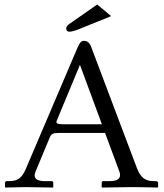

<svg xmlns="http://www.w3.org/2000/svg" viewBox="-20 -841 735 862"><path d="M416.5 -820.8 479 -768.6 335 -710.4Q305.7 -698.7 292 -698.7Q277.3 -698.7 277.3 -713.4Q277.3 -723.6 292.5 -734.4ZM259.3 -283.2H437.5L338.9 -549.8L235.4 -300.8Q233.4 -296.4 233.4 -292.5Q233.4 -283.2 259.3 -283.2ZM140.1 -71.8Q135.7 -61.5 135.7 -53.2Q135.7 -27.8 182.1 -27.8H210.9Q219.2 -27.8 219.2 -19.5V-1L217.3 1Q118.2 -1 93.8 -1Q93.8 -1 4.4 1L2.4 -1V-19.5Q2.4 -27.8 10.3 -27.8H22Q51.3 -27.8 67.4 -40.8Q83.5 -53.7 95.2 -81.1L328.6 -628.4Q335.4 -644.5 341.8 -651.1Q348.1 -657.7 356 -657.7Q368.7 -657.7 376.5 -650.9Q384.3 -644 390.1 -628.4L594.7 -86.4Q606 -56.2 623 -42Q640.1 -27.8 668.9 -27.8H680.2Q683.6 -27.8 686.8 -25.6Q689.9 -23.4 689.9 -19.5V-1L686.5 1Q610.4 -1 571.3 -1L438.5 1L436.5 -1V-19.5Q436.5 -27.8 444.3 -27.8H472.2Q519 -27.8 519 -55.2Q519 -63.5 515.6 -71.8L451.7 -244.1H241.2Q223.6 -244.1 216.1 -240Q208.5 -235.8 204.6 -226.6Z"/></svg>

Font: Libertinage
Style: f
Weight: 400
Designer: OSP
Foundry: OSP
Version: Version 1.0; 2008; OFL relea